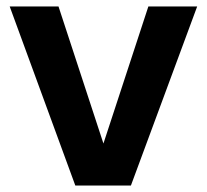

<svg xmlns="http://www.w3.org/2000/svg" viewBox="-20 -574 640 594"><path d="M161 -554 300 -130 439 -554H590L385 0H213L10 -554Z"/></svg>

Font: Parkinsans SemiBold
Style: Regular
Weight: 600
Designer: Red Stone, Indian Type Foundry
Foundry: Indian Type Foundry
Version: Version 1.000